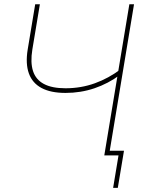

<svg xmlns="http://www.w3.org/2000/svg" viewBox="-20 -748 682 924"><path d="M295.4 -300.8Q224.1 -300.8 179.9 -324.5Q135.7 -348.1 118.9 -394.8Q102.1 -441.4 113.3 -509.8L149.4 -727.5H171.9L135.7 -509.8Q125.5 -447.8 138.9 -406.2Q152.3 -364.7 191.2 -344Q230 -323.2 295.4 -323.2Q369.6 -323.2 436.3 -347.2Q502.9 -371.1 561.5 -415.5L556.6 -387.2Q501 -345.7 434.6 -323.2Q368.2 -300.8 295.4 -300.8ZM481.9 0 602.5 -727.5H625L504.4 0ZM524.4 156.2 550.3 0H497.6L501.5 -22.5H576.7L546.9 156.2Z"/></svg>

Font: Inter 28pt Thin
Style: Italic
Weight: 250
Italic angle: -9.3988°
Designer: Rasmus Andersson
Foundry: rsms
Version: Version 4.001;git-66647c0bb